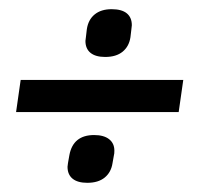

<svg xmlns="http://www.w3.org/2000/svg" viewBox="-20 -509 430 418"><path d="M267 -454 266 -445 264 -428Q261 -408 247 -396.5Q233 -385 209 -385Q188 -385 177 -394Q166 -403 166 -420L167 -428L169 -445Q172 -466 186 -477.5Q200 -489 223 -489Q245 -489 256 -480Q267 -471 267 -454ZM379 -335 369 -265H15L25 -335ZM229 -181Q229 -174 228 -171L225 -154Q222 -134 208 -122.5Q194 -111 170 -111Q149 -111 138 -120Q127 -129 127 -146L128 -154L131 -171Q139 -215 185 -215Q206 -215 217.5 -206Q229 -197 229 -181Z"/></svg>

Font: Ropa Sans
Style: Italic
Weight: 400
Version: Version 1.100